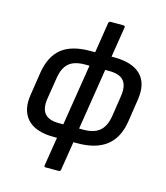

<svg xmlns="http://www.w3.org/2000/svg" viewBox="-126 -779 914 1060"><g transform="rotate(15 331.5 -249.5)"><path d="M236 11Q130 11 83 -40.5Q36 -92 52 -185L72 -315Q88 -410 144.5 -455Q201 -500 307 -500H443Q548 -500 596.5 -451Q645 -402 630 -307L610 -176Q595 -82 535.5 -35.5Q476 11 369 11ZM242 -70H383Q443 -70 475 -97Q507 -124 517 -184L535 -303Q544 -363 520 -391.5Q496 -420 437 -420H297Q237 -420 206 -393Q175 -366 166 -307L147 -188Q137 -128 160.5 -99Q184 -70 242 -70ZM235 185Q225 185 227 175L257 -12L263 -40L328 -447L331 -476L362 -673Q364 -684 373 -684H447Q458 -684 456 -673L424 -473L418 -448L353 -38L351 -13L321 175Q319 185 310 185Z"/></g></svg>

Font: Sofia Sans Semi Condensed SemiBold
Style: Italic
Weight: 600
Italic angle: -9°
Version: Version 4.100